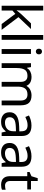

<svg xmlns="http://www.w3.org/2000/svg" viewBox="1329 -2129 810 3508"><g transform="rotate(90 1734.0 -375.0)"><path d="M172 -363Q172 -347 170.5 -321Q169 -295 168 -276H172Q178 -284 190 -299Q202 -314 214.5 -329.5Q227 -345 236 -355L407 -536H510L293 -307L525 0H419L233 -250L172 -197V0H85V-760H172Z M707 0H619V-760H707Z M922 -737Q942 -737 957.5 -723.5Q973 -710 973 -681Q973 -653 957.5 -639Q942 -625 922 -625Q900 -625 885 -639Q870 -653 870 -681Q870 -710 885 -723.5Q900 -737 922 -737ZM965 -536V0H877V-536Z M1723 -546Q1814 -546 1859 -499.5Q1904 -453 1904 -349V0H1817V-345Q1817 -472 1708 -472Q1630 -472 1596.5 -427Q1563 -382 1563 -296V0H1476V-345Q1476 -472 1366 -472Q1285 -472 1254 -422Q1223 -372 1223 -278V0H1135V-536H1206L1219 -463H1224Q1249 -505 1291.5 -525.5Q1334 -546 1382 -546Q1508 -546 1546 -456H1551Q1578 -502 1624.5 -524Q1671 -546 1723 -546Z M2273 -545Q2371 -545 2418 -502Q2465 -459 2465 -365V0H2401L2384 -76H2380Q2345 -32 2306.5 -11Q2268 10 2200 10Q2127 10 2079 -28.5Q2031 -67 2031 -149Q2031 -229 2094 -272.5Q2157 -316 2288 -320L2379 -323V-355Q2379 -422 2350 -448Q2321 -474 2268 -474Q2226 -474 2188 -461.5Q2150 -449 2117 -433L2090 -499Q2125 -518 2173 -531.5Q2221 -545 2273 -545ZM2299 -259Q2199 -255 2160.5 -227Q2122 -199 2122 -148Q2122 -103 2149.5 -82Q2177 -61 2220 -61Q2288 -61 2333 -98.5Q2378 -136 2378 -214V-262Z M2834 -545Q2932 -545 2979 -502Q3026 -459 3026 -365V0H2962L2945 -76H2941Q2906 -32 2867.5 -11Q2829 10 2761 10Q2688 10 2640 -28.5Q2592 -67 2592 -149Q2592 -229 2655 -272.5Q2718 -316 2849 -320L2940 -323V-355Q2940 -422 2911 -448Q2882 -474 2829 -474Q2787 -474 2749 -461.5Q2711 -449 2678 -433L2651 -499Q2686 -518 2734 -531.5Q2782 -545 2834 -545ZM2860 -259Q2760 -255 2721.5 -227Q2683 -199 2683 -148Q2683 -103 2710.5 -82Q2738 -61 2781 -61Q2849 -61 2894 -98.5Q2939 -136 2939 -214V-262Z M3371 -62Q3391 -62 3412 -65.5Q3433 -69 3446 -73V-6Q3432 1 3406 5.5Q3380 10 3356 10Q3314 10 3278.5 -4.5Q3243 -19 3221 -55Q3199 -91 3199 -156V-468H3123V-510L3200 -545L3235 -659H3287V-536H3442V-468H3287V-158Q3287 -109 3310.5 -85.5Q3334 -62 3371 -62Z"/></g></svg>

Font: Noto Sans Tifinagh Air
Style: Regular
Weight: 400
Designer: JamraPatel
Foundry: JamraPatel LLC
Version: Version 2.006; ttfautohint (v1.8.4.7-5d5b)